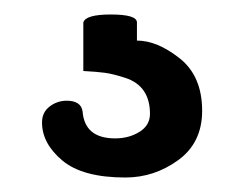

<svg xmlns="http://www.w3.org/2000/svg" viewBox="-20 -20 340 265"><path d="M38 149Q38 135 48.5 127Q59 119 72 119Q92 119 94 134Q97 171 139 171Q158 171 172.5 162Q187 153 187 137Q187 118 178.5 105.5Q170 93 153 87.5Q136 82 125 80.5Q114 79 95 78V11Q98 0 133 0Q169 0 169 11V36Q197 36 228 60.5Q259 85 259 133Q259 177 226 201Q193 225 153 225Q94 225 66 201.5Q38 178 38 149Z"/></svg>

Font: Happy Monkey
Style: Regular
Weight: 400
Version: Version 1.001